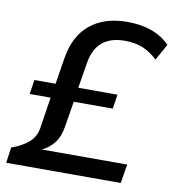

<svg xmlns="http://www.w3.org/2000/svg" viewBox="-80 -786 784 858"><g transform="rotate(10 311.5 -357.0)"><path d="M5 0 15 -71Q63 -88 92 -113Q121 -138 128 -178L150 -321H55L65 -386H161L180 -504Q196 -607 260.5 -660.5Q325 -714 429 -714Q555 -714 623 -644L582 -570Q550 -600 515.5 -614.5Q481 -629 433 -629Q303 -629 283 -501L264 -386H442L432 -321H255L236 -205Q229 -159 206.5 -130Q184 -101 151 -86H539L525 0Z"/></g></svg>

Font: Mulish SemiBold
Style: Italic
Weight: 600
Italic angle: -9°
Designer: Vernon Adams
Foundry: Vernon Adams
Version: Version 3.603; ttfautohint (v1.8.3)